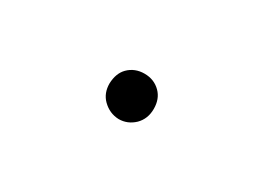

<svg xmlns="http://www.w3.org/2000/svg" viewBox="-19 -348 624 455"><g transform="rotate(30 293.0 -120.0)"><path d="M336.9 -164.1Q353.5 -147.5 353.5 -120.1Q353.5 -92.8 335.9 -75.2Q317.4 -57.6 293 -57.6Q267.6 -58.6 249 -77.1Q232.4 -93.8 232.4 -120.1Q233.4 -148.4 249 -164.1Q266.6 -181.6 293 -181.6Q319.3 -181.6 336.9 -164.1Z"/></g></svg>

Font: BabelStone Tangut Wenhai
Style: Regular
Weight: 400
Designer: Andrew West
Foundry: BabelStone
Version: Version 1.002 May 21, 2016